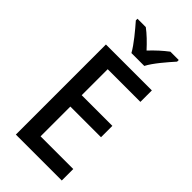

<svg xmlns="http://www.w3.org/2000/svg" viewBox="-288 -1009 1076 1076"><g transform="rotate(45 250.5 -470.5)"><path d="M220 -781H322C345 -826 401 -890 435 -928V-941H369C335 -915 305 -888 270 -851C238 -886 205 -918 174 -941H108V-928C143 -888 196 -825 220 -781ZM449 0V-91H190V-327H433V-417H190V-623H449V-714H85V0Z"/></g></svg>

Font: Noto Sans Khmer SemiCondensed Medium
Style: Regular
Weight: 500
Width: 4
Designer: Danh Hong and the Monotype Design Team
Foundry: Monotype Imaging Inc.
Version: Version 2.004